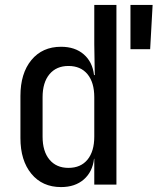

<svg xmlns="http://www.w3.org/2000/svg" viewBox="-20 -750 640 780"><path d="M510 -550V-730H600L590 -550ZM228 10Q152 10 107.5 -44Q63 -98 63 -189V-360Q63 -452 107.5 -506Q152 -560 228 -560Q285 -560 320.5 -529Q356 -498 362 -445H365L363 -570V-730H453V0H363V-105H362Q356 -52 320.5 -21Q285 10 228 10ZM258 -68Q308 -68 335.5 -101.5Q363 -135 363 -195V-355Q363 -415 335.5 -448.5Q308 -482 258 -482Q209 -482 181 -448.5Q153 -415 153 -355V-195Q153 -135 181 -101.5Q209 -68 258 -68Z"/></svg>

Font: NKDuy Mono
Style: Regular
Weight: 400
Monospace: yes
Designer: NKDuy
Foundry: NKDuy
Version: Version 2.251; ttfautohint (v1.8.4.7-5d5b)